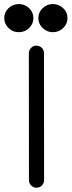

<svg xmlns="http://www.w3.org/2000/svg" viewBox="-81 -898 346 929"><path d="M174.8 -742.2Q146.5 -742.2 125.5 -762.2Q104.5 -782.2 104.5 -810.5Q104.5 -838.9 125.5 -858.6Q146.5 -878.4 174.8 -878.4Q203.6 -878.4 224.6 -858.6Q245.6 -838.9 245.6 -810.5Q245.6 -782.2 224.6 -762.2Q203.6 -742.2 174.8 -742.2ZM9.8 -742.2Q-18.6 -742.2 -39.6 -762.2Q-60.5 -782.2 -60.5 -810.5Q-60.5 -838.9 -39.6 -858.6Q-18.6 -878.4 9.8 -878.4Q38.6 -878.4 59.6 -858.6Q80.6 -838.9 80.6 -810.5Q80.6 -782.2 59.6 -762.2Q38.6 -742.2 9.8 -742.2ZM95.7 10.3Q80.6 10.3 69.8 -0.5Q59.1 -11.2 59.1 -26.4V-26.9L58.6 -640.1V-640.6Q58.6 -654.8 69.1 -666Q79.6 -677.2 92.8 -677.2Q110.8 -677.2 121.3 -666.7Q131.8 -656.2 131.8 -640.6V-640.1L132.3 -26.9V-26.4Q132.3 -11.2 121.6 -0.5Q110.8 10.3 95.7 10.3Z"/></svg>

Font: Manjari
Style: Regular
Weight: 400
Designer: Santhosh Thottingal <santhosh.thottingal@gmail.com>
Foundry: SMC
Version: Version 2.000